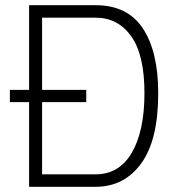

<svg xmlns="http://www.w3.org/2000/svg" viewBox="-20 -719 689 739"><path d="M92 -326H18V-373H92V-699H348Q471 -699 530 -609.5Q589 -520 589 -360Q589 -180 523.5 -90Q458 0 348 0H92ZM348 -48Q439 -48 487.5 -131.5Q536 -215 536 -361Q536 -508 485 -579.5Q434 -651 348 -651H142V-373H312V-326H142V-48Z"/></svg>

Font: Cairo Light
Style: Regular
Weight: 300
Designer: Mohamed Gaber, the designers of Titillium
Foundry: Kief Type Foundry
Version: Version 2.009; ttfautohint (v1.5.33-1714) -l 8 -r 50 -G 200 